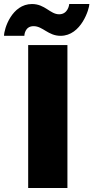

<svg xmlns="http://www.w3.org/2000/svg" viewBox="-79 -934 464 954"><path d="M222 -756C325 -756 365 -891 365 -914H265C265 -911 259 -863 215 -863C170 -863 145 -914 80 -914C-20 -914 -59 -791 -59 -756H42C42 -759 44 -804 88 -804C134 -804 160 -756 222 -756ZM256 0V-710H61V0Z"/></svg>

Font: Raleway Black
Style: Regular
Weight: 900
Designer: Matt McInerney, Pablo Impallari, Rodrigo Fuenzalida
Foundry: Matt McInerney, Pablo Impallari, Rodrigo Fuenzalida
Version: Version 3.000g; ttfautohint (v1.5) -l 8 -r 28 -G 28 -x 14 -D